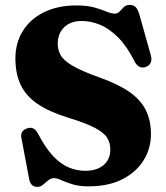

<svg xmlns="http://www.w3.org/2000/svg" viewBox="-20 -735 669 773"><path d="M336.8 15.3Q299.1 15.3 271.9 7Q244.7 -1.3 226.8 -9.6Q208.9 -17.8 198.5 -17.8Q187.6 -17.8 179.5 -12.5Q171.4 -7.1 163.9 -0.2Q156.4 6.7 148.4 12Q140.4 17.4 130.1 17.4Q117 17.4 108.6 9.7Q100.1 1.9 97 -16L65.7 -182.1Q63.7 -194.9 69.5 -204.1Q75.3 -213.4 88.7 -218.1Q103.3 -223.2 114.2 -217.7Q125.2 -212.3 133.3 -196.4Q163.1 -139.2 193.8 -106.7Q224.6 -74.2 257 -60.8Q289.4 -47.4 323.4 -47.4Q369.7 -47.4 396.9 -70.3Q424 -93.2 424.1 -133.1Q424.2 -159.3 411.6 -180Q398.9 -200.6 362.3 -220.1Q325.6 -239.5 253.3 -261.6Q176.4 -285.5 130 -317.5Q83.6 -349.5 62.8 -394.4Q42 -439.2 42 -500Q42 -562.6 72.2 -610.8Q102.3 -658.9 157.6 -686Q212.9 -713.1 287.3 -713.1Q330.4 -713.1 359.5 -705Q388.7 -696.9 408.4 -688.5Q428.2 -680.2 442 -680.2Q454 -680.2 461.7 -688.8Q469.5 -697.5 478.5 -706.4Q487.5 -715.3 503.1 -715.3Q516.7 -715.3 525.9 -706.6Q535.1 -697.9 541.9 -674L587.7 -510.7Q592.1 -494.8 586.5 -482.5Q580.9 -470.1 566.8 -465.4Q552.2 -460.7 541.2 -466.3Q530.2 -471.9 522.8 -485.9Q491.6 -548 455.9 -584Q420.2 -619.9 383 -635.2Q345.9 -650.5 309.5 -650.5Q264.1 -650.5 238.2 -625.1Q212.4 -599.7 212.4 -558.9Q212.4 -533.8 224.5 -512.5Q236.6 -491.3 272.4 -470.1Q308.3 -449 378.6 -423.9Q455.5 -396.7 501.3 -364.6Q547.1 -332.5 567.4 -291Q587.8 -249.6 587.7 -194.4Q587.6 -136.4 557.6 -88.8Q527.7 -41.2 471.8 -12.9Q415.9 15.3 336.8 15.3Z"/></svg>

Font: Fraunces
Style: Regular
Weight: 900
Version: Version 1.000;[b76b70a41]